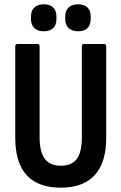

<svg xmlns="http://www.w3.org/2000/svg" viewBox="-20 -858 560 886"><path d="M260.5 8Q155.9 8 103.2 -49.4Q50.4 -106.8 50.4 -222.5V-644.1Q50.4 -655 61.3 -655H153.3Q162.8 -655 162.8 -644.1V-224.9Q162.8 -156.6 187 -124.9Q211.2 -93.1 260.5 -93.1Q310.8 -93.1 334.3 -124.6Q357.7 -156.1 357.7 -224.9V-644.1Q357.7 -655 367.6 -655H459.7Q470.1 -655 470.1 -644.1V-222Q470.1 -107.8 417.1 -49.9Q364 8 260.5 8ZM182 -713.7Q154.2 -713.7 138.6 -728.3Q123 -743 123 -768.8V-782.1Q123 -808.9 138.6 -823.5Q154.2 -838.2 182 -838.2Q210.3 -838.2 225.3 -823.5Q240.4 -808.9 240.4 -782.1V-768.8Q240.4 -743 225.3 -728.3Q210.3 -713.7 182 -713.7ZM340 -713.7Q312.2 -713.7 296.6 -728.3Q281.1 -743 281.1 -768.8V-782.1Q281.1 -808.9 296.6 -823.5Q312.2 -838.2 340 -838.2Q368.8 -838.2 383.6 -823.5Q398.5 -808.9 398.5 -782.1V-768.8Q398.5 -743 383.6 -728.3Q368.8 -713.7 340 -713.7Z"/></svg>

Font: Sofia Sans Condensed
Style: Regular
Weight: 400
Designer: Botio Nikoltchev, Ani Petrova
Foundry: lettersoup
Version: Version 4.100